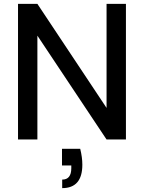

<svg xmlns="http://www.w3.org/2000/svg" viewBox="-20 -720 743 991"><path d="M73 0V-700H173L530 -163V-700H630V0H530L173 -536V0ZM301 251V207Q348 207 348 148V134H300V48H394Q405 92 405 130Q405 251 301 251Z"/></svg>

Font: DM Sans Medium
Style: Regular
Weight: 500
Designer: Colophon Foundry, Jonny Pinhorn
Foundry: Colophon Foundry
Version: Version 4.004; ttfautohint (v1.8.4.7-5d5b)